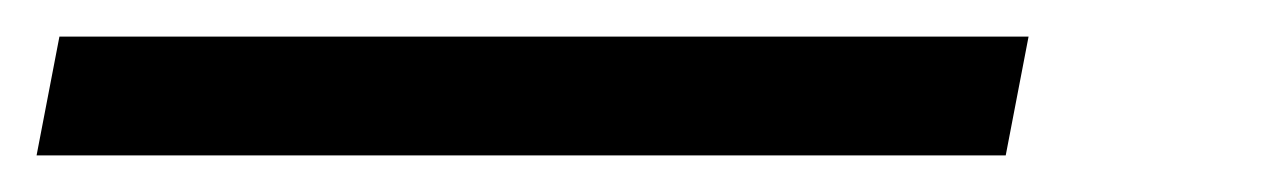

<svg xmlns="http://www.w3.org/2000/svg" viewBox="-60 95 700 105"><path d="M-40 180H490L502.5 115H-27.5Z"/></svg>

Font: Monaspace Krypton
Style: Italic
Weight: 400
Italic angle: -11°
Designer: Riley Cran & the Lettermatic Team
Foundry: Lettermatic
Version: Version 1.101 (Monaspace Krypton)